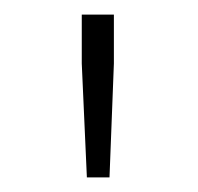

<svg xmlns="http://www.w3.org/2000/svg" viewBox="-20 -783 271 263"><path d="M99 -540H130L136 -696V-763H92V-696Z"/></svg>

Font: Harano Aji Gothic CN ExtraLight
Style: Regular
Weight: 250
Foundry: Masamichi Hosoda
Version: HaranoAjiGothicCN-ExtraLight version 20230610;ttx 4.39.4